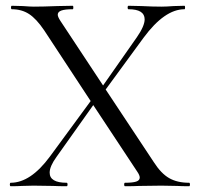

<svg xmlns="http://www.w3.org/2000/svg" viewBox="-20 -645 691 665"><path d="M635 0Q609 0 594 -1L539 -2L462 -1Q444 0 413 0Q410 0 410 -6Q410 -12 413 -12Q439 -12 451.5 -16Q464 -20 464 -30Q464 -38 455 -51L303 -281L176 -102Q152 -69 152 -47Q152 -12 211 -12Q214 -12 214 -6Q214 0 211 0Q181 0 165 -1L96 -2L55 -1Q43 0 17 0Q14 0 14 -6Q14 -12 17 -12Q86 -12 153 -103L294 -295L133 -540Q106 -580 80.5 -596.5Q55 -613 21 -613Q18 -613 18 -619Q18 -625 21 -625L59 -624Q85 -622 97 -622Q129 -622 179 -624L232 -625Q234 -625 234 -619Q234 -613 232 -613Q205 -613 192.5 -608.5Q180 -604 180 -594Q180 -587 189 -573L337 -349L454 -516Q481 -555 481 -578Q481 -613 425 -613Q422 -613 422 -619Q422 -625 425 -625L470 -624Q508 -622 539 -622Q556 -622 582 -624L619 -625Q621 -625 621 -619Q621 -613 619 -613Q550 -613 477 -514L346 -335L513 -83Q538 -44 566 -28Q594 -12 635 -12Q638 -12 638 -6Q638 0 635 0Z"/></svg>

Font: Cormorant Garamond
Style: Regular
Weight: 400
Designer: Christian Thalmann (Catharsis Fonts)
Version: Version 3.000